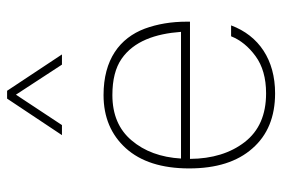

<svg xmlns="http://www.w3.org/2000/svg" viewBox="-150 -656 811 552"><g transform="rotate(-90 256.0 -379.5)"><path d="M470.2 -239.3V-248.5C470.2 -293 463.4 -333 450.2 -369.1C422.9 -441.4 361.3 -487.8 259.3 -487.8C195.8 -487.8 145 -466.3 106.4 -423.8C67.9 -381.3 48.3 -320.3 48.3 -241.7C48.3 -163.6 67.4 -103 106 -59.6C144 -16.1 196.8 5.4 264.2 5.4C360.4 5.4 429.7 -41 459.5 -121.1H428.2C417.5 -94.2 398.4 -70.8 371.1 -50.8C343.8 -30.8 308.1 -20.5 264.2 -20.5C202.1 -20.5 155.8 -41 124 -82C92.3 -123 76.2 -175.3 75.7 -239.3ZM76.7 -265.1C80.1 -323.2 97.7 -370.6 128.9 -407.2C159.7 -443.8 203.1 -462.4 259.3 -462.4C303.2 -462.4 337.9 -453.6 363.3 -436C414.1 -400.9 435.5 -338.9 440.9 -265.1ZM271.5 -765.1H249L144 -607.4H172.9L260.3 -739.7L346.7 -607.4H376Z"/></g></svg>

Font: Estedad Thin
Style: Regular
Weight: 100
Designer: Amin Abedi
Version: Version 7.3